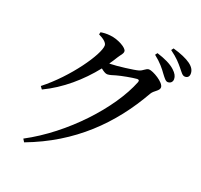

<svg xmlns="http://www.w3.org/2000/svg" viewBox="-149 -1001 1298 1237"><g transform="rotate(20 500.0 -382.0)"><path d="M480 -598C493 -616 505 -635 516 -653C532 -679 545 -686 545 -705C545 -728 479 -765 424 -770C396 -773 377 -771 358 -768L354 -752C388 -736 413 -716 413 -697C413 -636 274 -435 115 -311L129 -292C253 -351 362 -446 446 -552C463 -538 479 -528 491 -528C508 -528 526 -535 547 -541C578 -550 653 -564 683 -566C694 -566 700 -562 695 -548C614 -344 380 -89 125 46L138 67C446 -49 651 -253 794 -505C810 -533 846 -542 846 -567C846 -601 761 -650 734 -650C714 -650 701 -628 674 -621C648 -613 529 -598 488 -598ZM738 -752C784 -716 810 -683 829 -656C848 -631 860 -614 875 -614C894 -614 907 -627 907 -646C907 -665 898 -683 875 -704C847 -730 803 -750 749 -767ZM825 -816C876 -779 897 -753 917 -729C938 -704 948 -685 967 -685C985 -685 996 -696 996 -716C996 -738 986 -758 959 -778C933 -797 890 -816 836 -831Z"/></g></svg>

Font: Source Han Serif CN SemiBold
Style: Regular
Weight: 600
Designer: Ryoko NISHIZUKA 西塚涼子 (kana & ideographs); Frank Grießhammer (Latin, Greek & Cyrillic); Wenlong ZHANG 张文龙 (bopomofo); San
Foundry: Adobe Systems Incorporated
Version: Version 1.000;PS 1;hotconv 16.6.53;makeotf.lib2.5.65590